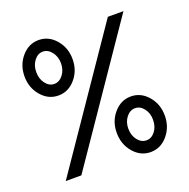

<svg xmlns="http://www.w3.org/2000/svg" viewBox="-135 -890 1014 1029"><g transform="rotate(-20 372.0 -375.0)"><path d="M289 -490.5Q249 -444 192 -444Q135 -444 95 -490.5Q55 -537 55 -602Q55 -667 95 -713.5Q135 -760 192 -760Q249 -760 289 -713.5Q329 -667 329 -602Q329 -537 289 -490.5ZM584 -750H673L160 0H71ZM142.5 -537Q163 -510 192 -510Q221 -510 242 -537Q263 -564 263 -602Q263 -640 242 -667Q221 -694 192 -694Q163 -694 142.5 -667Q122 -640 122 -602Q122 -564 142.5 -537ZM416 -149Q416 -214 456 -260.5Q496 -307 553 -307Q610 -307 650 -260.5Q690 -214 690 -149Q690 -83 650 -36.5Q610 10 553 10Q496 10 456 -36.5Q416 -83 416 -149ZM623 -149Q623 -187 602.5 -213.5Q582 -240 553 -240Q524 -240 503 -213.5Q482 -187 482 -149Q482 -110 503 -83.5Q524 -57 553 -57Q582 -57 602.5 -83.5Q623 -110 623 -149Z"/></g></svg>

Font: Oakes Grotesk
Style: Regular
Weight: 400
Designer: Samuel Oakes
Foundry: Samuel Oakes
Version: Version 1.000;PS 001.000;hotconv 1.0.88;makeotf.lib2.5.64775